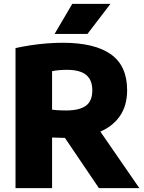

<svg xmlns="http://www.w3.org/2000/svg" viewBox="-20 -970 742 990"><path d="M60 0V-722Q95 -730 135.8 -736.2Q176.5 -742.5 219.2 -746Q262 -749.5 303.5 -749.5Q468 -749.5 551.8 -690Q635.5 -630.5 635.5 -505Q635.5 -424 596.5 -369.2Q557.5 -314.5 486.2 -286.8Q415 -259 318 -259Q299 -259 282.5 -259.8Q266 -260.5 248.5 -261V0ZM490 0 260 -340H464L698.5 0ZM322 -400.5Q389 -400.5 422.5 -424.5Q456 -448.5 456 -504.5Q456 -541 441.2 -564.5Q426.5 -588 397.5 -599Q368.5 -610 325 -610Q303.5 -610 284.5 -608.2Q265.5 -606.5 248.5 -603V-404.5Q261 -403 272.8 -402Q284.5 -401 296.8 -400.8Q309 -400.5 322 -400.5ZM261.5 -795 352.5 -950H549.5L431 -795Z"/></svg>

Font: Encode Sans SC ExtraBold
Style: Regular
Weight: 800
Version: Version 3.002